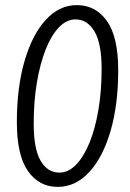

<svg xmlns="http://www.w3.org/2000/svg" viewBox="-20 -726 510 752"><path d="M206 6Q133 6 89.5 -56Q46 -118 46 -248Q46 -383 76 -486.5Q106 -590 159 -648Q212 -706 281 -706Q355 -706 399 -643.5Q443 -581 443 -451Q443 -316 413 -213Q383 -110 329.5 -52Q276 6 206 6ZM213 -50Q248 -50 278 -81Q308 -112 330.5 -167Q353 -222 365.5 -296Q378 -370 378 -456Q378 -556 350 -603Q322 -650 276 -650Q241 -650 211 -619Q181 -588 159 -532.5Q137 -477 124.5 -403Q112 -329 112 -242Q112 -143 139 -96.5Q166 -50 213 -50Z"/></svg>

Font: Asap Condensed Condensed Light
Style: Italic
Weight: 300
Width: 3
Italic angle: -6°
Designer: Pablo Cosgaya
Foundry: Omnibus-Type
Version: Version 3.001; ttfautohint (v1.8.4.7-5d5b)